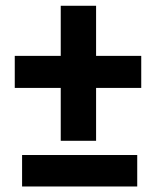

<svg xmlns="http://www.w3.org/2000/svg" viewBox="-20 -660 548 679"><path d="M319.8 -462.4H479.5V-349.1H319.8V-162.1H194.8V-349.1H32.2V-462.4H194.8V-639.6H319.8ZM465.3 -0.5H58.1V-111.8H465.3Z"/></svg>

Font: Roboto Avanza Slab
Style: Bold
Weight: 700
Designer: Google
Version: Version 1.100263; 2013; ttfautohint (v0.94.20-1c74) -l 8 -r 